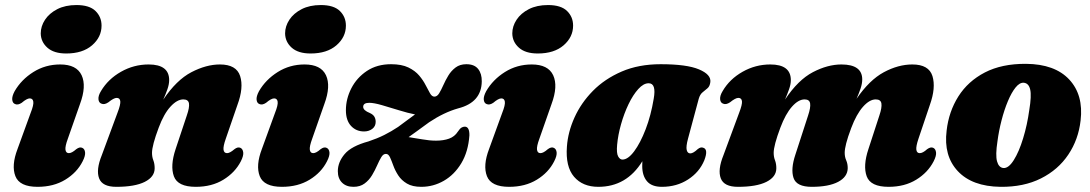

<svg xmlns="http://www.w3.org/2000/svg" viewBox="-20 -728 4322 761"><path d="M242.5 -516Q193.5 -516 167.8 -539Q142 -562 141.5 -595.5Q141.5 -624 158.5 -649.8Q175.5 -675.5 207.2 -691.8Q239 -708 283 -708Q334.5 -708 358.5 -684.5Q382.5 -661 382.5 -626.5Q382.5 -581 345 -548.5Q307.5 -516 242.5 -516ZM249 -178.5Q237.5 -147.5 239.5 -134.2Q241.5 -121 253 -121Q264.5 -121 282 -136.5Q296 -147 306 -142Q315.5 -138 317.2 -124.5Q319 -111 307.5 -88.5Q285 -44 238.8 -15.8Q192.5 12.5 129 12.5Q57.5 12.5 41 -29.8Q24.5 -72 49.5 -137.5L101.5 -280.5Q114 -312 112 -325Q110 -338 98 -338Q86.5 -338 66 -320.5Q51 -310.5 40 -315.5Q30 -319 28.5 -332.5Q27 -346 38 -366.5Q64.5 -412.5 112.2 -442.5Q160 -472.5 218.5 -472.5Q283.5 -472.5 303.5 -429.8Q323.5 -387 297 -315.5Z M382.5 -317Q371.5 -320.5 370.2 -334.8Q369 -349 380.5 -367.5Q408.5 -414.5 459.5 -443.5Q510.5 -472.5 569 -472.5Q650.5 -472.5 650.5 -410.5Q650.5 -394 643.5 -374Q636.5 -354 627 -333Q679.5 -411 738.5 -441.8Q797.5 -472.5 851.5 -472.5Q917 -472.5 931.8 -426.5Q946.5 -380.5 921 -312L875 -178.5Q864 -147.5 866 -134.2Q868 -121 880 -121Q891 -121 909 -136.5Q922.5 -147 933 -142Q942 -138 944 -124.5Q946 -111 934.5 -88.5Q911.5 -44 865.5 -15.8Q819.5 12.5 756 12.5Q684.5 12.5 669.2 -29.2Q654 -71 676 -137L720.5 -270.5Q731.5 -302 729 -318Q726.5 -334 706.5 -334Q682 -334 655.8 -305.5Q629.5 -277 609 -222Q582.5 -151.5 582.5 -122Q582.5 -106 587.8 -92.5Q593 -79 593 -61Q593 -27 553.8 -7.2Q514.5 12.5 441 12.5Q385.5 12.5 372.8 -21.2Q360 -55 383.5 -113L445.5 -280.5Q458.5 -314 456.8 -327Q455 -340 442.5 -340Q431 -340 409.5 -322.5Q394 -312 382.5 -317Z M1211 -516Q1162 -516 1136.2 -539Q1110.5 -562 1110 -595.5Q1110 -624 1127 -649.8Q1144 -675.5 1175.8 -691.8Q1207.5 -708 1251.5 -708Q1303 -708 1327 -684.5Q1351 -661 1351 -626.5Q1351 -581 1313.5 -548.5Q1276 -516 1211 -516ZM1217.5 -178.5Q1206 -147.5 1208 -134.2Q1210 -121 1221.5 -121Q1233 -121 1250.5 -136.5Q1264.5 -147 1274.5 -142Q1284 -138 1285.8 -124.5Q1287.5 -111 1276 -88.5Q1253.5 -44 1207.2 -15.8Q1161 12.5 1097.5 12.5Q1026 12.5 1009.5 -29.8Q993 -72 1018 -137.5L1070 -280.5Q1082.5 -312 1080.5 -325Q1078.5 -338 1066.5 -338Q1055 -338 1034.5 -320.5Q1019.5 -310.5 1008.5 -315.5Q998.5 -319 997 -332.5Q995.5 -346 1006.5 -366.5Q1033 -412.5 1080.8 -442.5Q1128.5 -472.5 1187 -472.5Q1252 -472.5 1272 -429.8Q1292 -387 1265.5 -315.5Z M1840.5 -191.5Q1836 -127 1808.5 -81.2Q1781 -35.5 1739.2 -11.5Q1697.5 12.5 1650 12.5Q1614.5 12.5 1592.8 -0.5Q1571 -13.5 1558.5 -32.8Q1546 -52 1539 -71.5Q1532 -91 1525.8 -104.5Q1519.5 -118 1510 -118Q1499.5 -118.5 1491.5 -105.5Q1483.5 -92.5 1475 -73Q1466.5 -53.5 1454.8 -33.8Q1443 -14 1425.2 -0.8Q1407.5 12.5 1381 12.5Q1352.5 12.5 1335.8 -4Q1319 -20.5 1319 -49.5Q1319 -85 1345.8 -117Q1372.5 -149 1440.5 -167.5Q1475 -179 1503 -193Q1531 -207 1558 -225Q1579 -240.5 1595.5 -252.8Q1612 -265 1625 -274.5Q1596.5 -280 1561.2 -291Q1526 -302 1494 -311.2Q1462 -320.5 1443.5 -320.5Q1419.5 -320.5 1419.5 -304.5Q1419.5 -290.5 1446 -280Q1459 -274 1464 -265.2Q1469 -256.5 1469 -245Q1469 -227.5 1455.5 -217.2Q1442 -207 1423 -207Q1391.5 -207 1371.2 -229Q1351 -251 1351 -291Q1351 -336 1372.5 -378Q1394 -420 1434.2 -446.8Q1474.5 -473.5 1530 -473.5Q1572 -473.5 1598.8 -460.5Q1625.5 -447.5 1641.5 -428.5Q1657.5 -409.5 1667.2 -390.2Q1677 -371 1684.5 -358Q1692 -345 1701.5 -345Q1712.5 -345 1720.5 -358Q1728.5 -371 1737 -390.2Q1745.5 -409.5 1757 -428.5Q1768.5 -447.5 1785.8 -460.5Q1803 -473.5 1828.5 -473.5Q1860 -473.5 1875 -454.8Q1890 -436 1889.5 -405.5Q1888.5 -322 1796 -298.5Q1739.5 -282.5 1681 -243.5Q1653 -222.5 1633 -208.5Q1613 -194.5 1599.5 -184.5Q1623 -181 1653 -175.8Q1683 -170.5 1708 -170.5Q1738 -170.5 1760 -178.5Q1782 -186.5 1794.5 -206Q1802.5 -218 1808.8 -222Q1815 -226 1822.5 -226Q1841 -225.5 1840.5 -191.5Z M2111.5 -516Q2062.5 -516 2036.8 -539Q2011 -562 2010.5 -595.5Q2010.5 -624 2027.5 -649.8Q2044.5 -675.5 2076.2 -691.8Q2108 -708 2152 -708Q2203.5 -708 2227.5 -684.5Q2251.5 -661 2251.5 -626.5Q2251.5 -581 2214 -548.5Q2176.5 -516 2111.5 -516ZM2118 -178.5Q2106.5 -147.5 2108.5 -134.2Q2110.5 -121 2122 -121Q2133.5 -121 2151 -136.5Q2165 -147 2175 -142Q2184.5 -138 2186.2 -124.5Q2188 -111 2176.5 -88.5Q2154 -44 2107.8 -15.8Q2061.5 12.5 1998 12.5Q1926.5 12.5 1910 -29.8Q1893.5 -72 1918.5 -137.5L1970.5 -280.5Q1983 -312 1981 -325Q1979 -338 1967 -338Q1955.5 -338 1935 -320.5Q1920 -310.5 1909 -315.5Q1899 -319 1897.5 -332.5Q1896 -346 1907 -366.5Q1933.5 -412.5 1981.2 -442.5Q2029 -472.5 2087.5 -472.5Q2152.5 -472.5 2172.5 -429.8Q2192.5 -387 2166 -315.5Z M2707 -178.5Q2698.5 -147 2701.8 -133.5Q2705 -120 2716 -120Q2727.5 -120 2745.5 -137Q2757.5 -146.5 2767 -142.5Q2788.5 -136.5 2771.5 -92.5Q2752 -45.5 2707 -16.5Q2662 12.5 2603.5 12.5Q2563 12.5 2544.2 -9.8Q2525.5 -32 2525.5 -70Q2525.5 -79 2526 -89Q2463.5 12.5 2351.5 12.5Q2289.5 12.5 2255.2 -27.5Q2221 -67.5 2227 -147Q2231 -204.5 2257 -262.2Q2283 -320 2330 -367.8Q2377 -415.5 2444.2 -444.5Q2511.5 -473.5 2598.5 -473.5Q2702 -473.5 2750.5 -453Q2799 -432.5 2795.5 -403Q2793.5 -386 2784.2 -378.2Q2775 -370.5 2764.8 -362.2Q2754.5 -354 2749.5 -336.5ZM2426 -154Q2423 -121 2430 -108.2Q2437 -95.5 2447 -95.5Q2469 -95.5 2493.5 -128.2Q2518 -161 2539 -215.5Q2560 -270 2571 -336.5Q2582 -398 2551 -398Q2530.5 -398 2509.8 -375Q2489 -352 2471.2 -315Q2453.5 -278 2441.5 -235.5Q2429.5 -193 2426 -154Z M3132.5 -115 3183 -270.5Q3193.5 -302 3191 -318Q3188.5 -334 3169 -334Q3144.5 -334 3119 -305.2Q3093.5 -276.5 3073 -222Q3046.5 -151.5 3046.5 -122Q3046.5 -106 3051.8 -92.5Q3057 -79 3057 -61Q3057 -27 3017.8 -7.2Q2978.5 12.5 2905 12.5Q2849.5 12.5 2836.8 -21.2Q2824 -55 2847.5 -113L2909.5 -280.5Q2922.5 -314 2920.8 -327Q2919 -340 2906.5 -340Q2895 -340 2873.5 -322.5Q2857.5 -312 2846.5 -317Q2835.5 -320.5 2834.2 -334.8Q2833 -349 2844.5 -367.5Q2872 -414.5 2923.2 -443.5Q2974.5 -472.5 3033 -472.5Q3114.5 -472.5 3114.5 -410.5Q3114.5 -394 3107.5 -374.2Q3100.5 -354.5 3091.5 -333.5Q3143.5 -411.5 3202 -442Q3260.5 -472.5 3315 -472.5Q3397.5 -472.5 3397.5 -413Q3397.5 -396.5 3390.8 -376.8Q3384 -357 3375 -336.5Q3426 -411 3483.2 -441.8Q3540.5 -472.5 3596 -472.5Q3661.5 -472.5 3675.8 -426.5Q3690 -380.5 3665.5 -312L3620.5 -178.5Q3610 -147.5 3612 -134.2Q3614 -121 3625.5 -121Q3637.5 -121 3654.5 -136.5Q3669 -147 3679 -142Q3688 -138 3690 -124.5Q3692 -111 3680.5 -88.5Q3657.5 -44 3611.5 -15.8Q3565.5 12.5 3502 12.5Q3430.5 12.5 3415.2 -29.2Q3400 -71 3422 -137L3465.5 -270.5Q3476 -301.5 3473.5 -317.8Q3471 -334 3451 -334Q3426.5 -334 3400.5 -304.8Q3374.5 -275.5 3354 -221Q3340 -184 3334 -160.2Q3328 -136.5 3328 -122.5Q3328 -106 3334 -92.5Q3340 -79 3340 -61.5Q3339.5 -27 3302 -7.2Q3264.5 12.5 3197.5 12.5Q3137 12.5 3125.2 -22.8Q3113.5 -58 3132.5 -115Z M4046.5 -475Q4161 -474 4218 -412.8Q4275 -351.5 4263 -250.5Q4254.5 -175 4214.2 -115Q4174 -55 4105.8 -20.8Q4037.5 13.5 3945.5 12.5Q3833 11 3776.2 -49.8Q3719.5 -110.5 3732 -210.5Q3740.5 -285.5 3778.5 -345.8Q3816.5 -406 3883.5 -440.8Q3950.5 -475.5 4046.5 -475ZM3957 -62Q3977.5 -60.5 3998.2 -93.5Q4019 -126.5 4035.2 -179.8Q4051.5 -233 4059.5 -291.5Q4069 -348.5 4063.2 -373.2Q4057.5 -398 4038 -400Q4021.5 -401.5 4005.2 -381.2Q3989 -361 3974.8 -327Q3960.5 -293 3949.8 -251.5Q3939 -210 3933.5 -168Q3925 -113 3931.8 -88.5Q3938.5 -64 3957 -62Z"/></svg>

Font: Fraunces 72pt S050 Black
Style: Italic
Weight: 900
Italic angle: -16°
Version: Version 1.000; ttfautohint (v1.8.3)